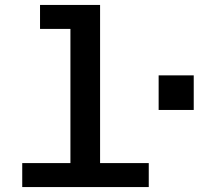

<svg xmlns="http://www.w3.org/2000/svg" viewBox="-20 -757 804 777"><path d="M265 0V-737H385V0ZM70 0V-97H582V0ZM142 -640V-737H325V-640ZM622 -312V-452H764V-312Z"/></svg>

Font: Azeret Mono Medium
Style: Regular
Weight: 500
Designer: Martin Vácha
Foundry: Displaay
Version: Version 1.002